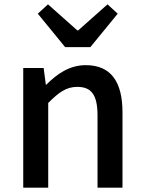

<svg xmlns="http://www.w3.org/2000/svg" viewBox="-20 -864 664 884"><path d="M87 0H202V-390C251 -439 285 -464 336 -464C401 -464 429 -427 429 -332V0H544V-346C544 -486 492 -564 375 -564C300 -564 243 -524 193 -474H191L181 -551H87ZM280 -647H396L522 -801L475 -844L340 -724H336L201 -844L154 -801Z"/></svg>

Font: Noto Sans JP Medium
Style: Regular
Weight: 500
Designer: Ryoko NISHIZUKA 西塚涼子 (kana, bopomofo & ideographs); Paul D. Hunt (Latin, Greek & Cyrillic); Sandoll Communications 산돌커뮤니
Foundry: Adobe
Version: Version 2.004;hotconv 1.0.118;makeotfexe 2.5.65603